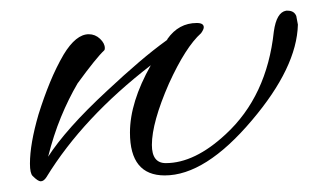

<svg xmlns="http://www.w3.org/2000/svg" viewBox="-20 -320 577 359"><path d="M56 19Q51 19 41 9Q36 4 36 -14Q36 -51 52 -106Q62 -138 73.5 -166Q85 -194 99 -218Q122 -256 146 -256Q158 -256 167 -247.5Q176 -239 176 -230Q176 -227 175 -226Q160 -212 125 -164Q108 -135 94 -101Q80 -67 70 -27Q86 -52 113.5 -83Q141 -114 181 -151Q212 -180 239.5 -203.5Q267 -227 292 -245Q292 -246 293 -246V-247Q314 -277 348 -277Q361 -277 361 -269Q361 -265 356 -258Q327 -232 296 -164Q264 -91 264 -49Q264 -15 290 -15Q344 -15 402 -69Q479 -140 492 -261Q497 -297 515 -300H518Q530 -300 534 -290L537 -274Q535 -194 451 -95Q364 8 288 8Q223 8 223 -72Q223 -129 262 -198Q135 -100 67 11Q62 19 56 19Z"/></svg>

Font: Ephesis
Style: Regular
Weight: 400
Designer: Robert E. Leuschke
Foundry: Robert E. Leuschke
Version: Version 1.010; ttfautohint (v1.8.3)